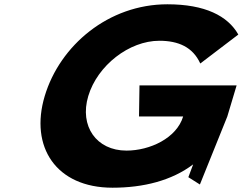

<svg xmlns="http://www.w3.org/2000/svg" viewBox="-20 -860 1131 895"><path d="M880.4 -93.8 858 -34 911.8 0 1039.6 -317 1083 -462H630.2L628 -317H833.7C803.5 -216 678.5 -158 569.6 -158C429.2 -158 349.6 -272 391.4 -412C434.2 -555 582.3 -670 722.7 -670C811 -670 878.6 -641 913.6 -564L1090.9 -699C1041.8 -786 935.7 -840 760.2 -840C486.5 -840 259.3 -649 188.4 -412C117.8 -176 240.7 15 504.5 15C649.1 15 780.6 -18.3 880.4 -93.8Z"/></svg>

Font: Hussar
Style: BdSuprExtOblThree
Weight: 700
Foundry: Cannot Into Space Fonts
Version: Version 2.00